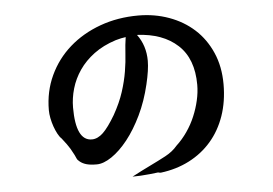

<svg xmlns="http://www.w3.org/2000/svg" viewBox="-48 -652 1096 771"><g transform="rotate(-5 500.0 -266.5)"><path d="M477.5 -505.9Q460 -503.9 436.5 -497.1Q384.8 -480.5 348.1 -453.1Q311.5 -425.8 288.1 -391.6Q264.6 -357.4 253.4 -318.8Q242.2 -280.3 242.2 -242.2Q242.2 -108.4 306.6 -108.4Q330.1 -108.4 352.1 -129.4Q374 -150.4 402.3 -198.2Q428.7 -245.1 442.4 -287.6Q456.1 -330.1 462.4 -368.7Q468.8 -407.2 470.7 -441.4Q472.7 -475.6 477.5 -505.9ZM852.5 -283.2Q852.5 -213.9 832.5 -156.2Q812.5 -98.6 775.4 -55.7Q738.3 -12.7 686 14.2Q633.8 41 570.3 48.8Q568.4 48.8 565.9 48.3Q563.5 47.9 559.6 46.9L525.4 50.8Q505.9 52.7 489.3 53.7Q472.7 54.7 456.1 54.7Q475.6 43.9 494.6 34.7Q513.7 25.4 535.2 14.6Q563.5 1 593.8 -15.1Q624 -31.2 642.6 -53.7Q667 -76.2 686.5 -104.5Q706.1 -132.8 719.2 -164.1Q732.4 -195.3 739.7 -227.5Q747.1 -259.8 747.1 -290Q747.1 -395.5 687 -450.7Q627 -505.9 523.4 -510.7Q557.6 -464.8 557.6 -403.3Q557.6 -367.2 543.9 -309.6Q528.3 -243.2 501.5 -187.5Q474.6 -131.8 442.9 -91.8Q411.1 -51.8 377.9 -29.3Q344.7 -6.8 317.4 -6.8Q292 -6.8 276.4 -11.2Q260.7 -15.6 250 -24.4Q241.2 -31.2 238.8 -37.1Q236.3 -43 231.9 -52.2Q227.5 -61.5 217.8 -78.1Q208 -94.7 185.5 -123Q177.7 -129.9 170.4 -143.6Q163.1 -157.2 157.2 -173.8Q151.4 -190.4 147.9 -208Q144.5 -225.6 144.5 -240.2Q144.5 -315.4 174.3 -379.4Q204.1 -443.4 256.8 -489.7Q309.6 -536.1 380.9 -562Q452.1 -587.9 535.2 -587.9Q600.6 -587.9 658.7 -566.9Q716.8 -545.9 759.8 -506.8Q802.7 -467.8 827.6 -411.1Q852.5 -354.5 852.5 -283.2Z"/></g></svg>

Font: JasonHandwriting1
Style: Regular
Weight: 400
Version: Version 1.48.20